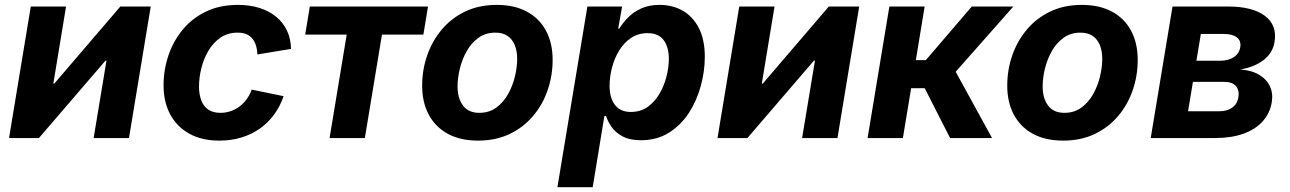

<svg xmlns="http://www.w3.org/2000/svg" viewBox="-20 -573 5356 797"><path d="M515.4 0H368.7L422 -321.3H417.8L141.6 0H17.5L107.8 -545.9H254.2L201.4 -226H205.4L479.5 -545.9H605.7Z M890.6 10.7Q818.1 10.7 766.3 -17.8Q714.4 -46.4 686.7 -98Q658.9 -149.6 658.9 -218.8Q658.9 -281.9 678.8 -341.6Q698.7 -401.3 737.7 -449Q776.7 -496.7 834.4 -524.7Q892.2 -552.7 967.9 -552.7Q1017.1 -552.7 1057.2 -540Q1097.3 -527.3 1126.3 -503.4Q1155.3 -479.6 1171.3 -445.8Q1187.2 -412.1 1188.1 -370.1L1048.6 -346.9Q1047.5 -368.1 1042.3 -384.8Q1037.1 -401.5 1027.1 -413.3Q1017.2 -425.1 1002.3 -431.3Q987.3 -437.5 966.4 -437.5Q925.1 -437.5 894.8 -416.5Q864.5 -395.6 844.8 -361.8Q825.1 -327.9 815.6 -289.1Q806.1 -250.2 806.1 -214.2Q806.1 -181.6 815.4 -156.7Q824.6 -131.8 844.4 -118.2Q864.2 -104.6 895.2 -104.6Q916.9 -104.6 936.9 -111.4Q956.9 -118.1 973.9 -130.7Q990.8 -143.3 1003.9 -161.2Q1017 -179.1 1025 -201L1157.2 -173.8Q1142.5 -130.8 1117.3 -96.8Q1092.2 -62.8 1058 -38.8Q1023.7 -14.8 981.6 -2.1Q939.4 10.7 890.6 10.7Z M1348.1 0 1419.2 -429.5H1246.9L1266.1 -545.9H1756.7L1737.5 -429.5H1565.6L1494.5 0Z M1964.6 10.7Q1890.8 10.7 1838.9 -17.6Q1787.1 -45.8 1759.7 -97.2Q1732.4 -148.5 1732.4 -217.2Q1732.4 -283 1753.3 -343.2Q1774.2 -403.4 1814.2 -450.7Q1854.1 -498 1911.4 -525.4Q1968.8 -552.7 2041.9 -552.7Q2115.4 -552.7 2167.4 -524.6Q2219.3 -496.5 2246.6 -445.1Q2274 -393.8 2274 -324.6Q2274 -258.7 2253.2 -198.5Q2232.5 -138.2 2192.4 -91.1Q2152.4 -43.9 2095.1 -16.6Q2037.8 10.7 1964.6 10.7ZM1969.7 -104.6Q2010.5 -104.6 2040.3 -126.5Q2070 -148.3 2089.2 -182.7Q2108.4 -217.1 2117.6 -256Q2126.8 -294.9 2126.8 -328.7Q2126.8 -361.5 2116.8 -385.9Q2106.8 -410.3 2086.9 -423.9Q2066.9 -437.5 2036.5 -437.5Q1995.7 -437.5 1965.9 -415.9Q1936.1 -394.3 1917 -360.1Q1897.8 -325.8 1888.6 -287.1Q1879.3 -248.3 1879.3 -214Q1879.3 -165.1 1901.9 -134.9Q1924.4 -104.6 1969.7 -104.6Z M2293.8 204.1 2418.3 -545.9H2562.4L2546.1 -454H2550.5Q2564.1 -476.7 2586.3 -499.6Q2608.5 -522.4 2641.1 -537.6Q2673.7 -552.7 2717.8 -552.7Q2771.8 -552.7 2814.2 -528.5Q2856.5 -504.2 2881.1 -456.2Q2905.7 -408.1 2905.7 -336.8Q2905.7 -278.4 2889.4 -217.5Q2873.1 -156.7 2840.2 -105.4Q2807.4 -54.2 2757.4 -22.5Q2707.5 9.1 2640.2 9.1Q2593.6 9.1 2564 -7Q2534.5 -23.1 2518.5 -46.4Q2502.5 -69.7 2495.8 -91.7H2488.9L2440.3 204.1ZM2598.4 -108.3Q2639.4 -108.3 2669.1 -129.7Q2698.8 -151.1 2718.2 -185Q2737.6 -218.9 2747 -257Q2756.4 -295.1 2756.4 -328.6Q2756.4 -377.4 2734.9 -406.4Q2713.4 -435.4 2668.3 -435.4Q2629.3 -435.4 2599.7 -415.6Q2570.1 -395.8 2550.3 -363.5Q2530.6 -331.1 2520.5 -292.6Q2510.4 -254.2 2510.4 -216.9Q2510.4 -166.7 2532.7 -137.5Q2555 -108.3 2598.4 -108.3Z M3456.3 0H3309.6L3362.9 -321.3H3358.7L3082.5 0H2958.4L3048.7 -545.9H3195.1L3142.3 -226H3146.3L3420.4 -545.9H3546.6Z M3581.4 0 3671.8 -545.9H3818.2L3781.7 -323.3H3823L4013.9 -545.9H4186.4L3947.1 -275.1L4098 0H3923.9L3818.5 -206.9H3762.2L3727.9 0Z M4393.3 10.7Q4319.5 10.7 4267.6 -17.6Q4215.8 -45.8 4188.5 -97.2Q4161.1 -148.5 4161.1 -217.2Q4161.1 -283 4182 -343.2Q4202.9 -403.4 4242.9 -450.7Q4282.8 -498 4340.1 -525.4Q4397.5 -552.7 4470.6 -552.7Q4544.1 -552.7 4596.1 -524.6Q4648 -496.5 4675.4 -445.1Q4702.7 -393.8 4702.7 -324.6Q4702.7 -258.7 4681.9 -198.5Q4661.2 -138.2 4621.2 -91.1Q4581.2 -43.9 4523.8 -16.6Q4466.5 10.7 4393.3 10.7ZM4398.4 -104.6Q4439.2 -104.6 4469 -126.5Q4498.8 -148.3 4517.9 -182.7Q4537.1 -217.1 4546.3 -256Q4555.5 -294.9 4555.5 -328.7Q4555.5 -361.5 4545.5 -385.9Q4535.5 -410.3 4515.6 -423.9Q4495.6 -437.5 4465.2 -437.5Q4424.4 -437.5 4394.6 -415.9Q4364.8 -394.3 4345.7 -360.1Q4326.5 -325.8 4317.3 -287.1Q4308.1 -248.3 4308.1 -214Q4308.1 -165.1 4330.6 -134.9Q4353.1 -104.6 4398.4 -104.6Z M4756.7 0 4847.1 -545.9H5078.4Q5179 -545.9 5230.8 -507.1Q5282.5 -468.2 5270.5 -398.1Q5263.5 -354.2 5226.2 -324.6Q5188.9 -295 5128.6 -284.5Q5175.9 -281.1 5207.1 -262.4Q5238.2 -243.6 5251.7 -214.2Q5265.2 -184.8 5259.2 -148.8Q5251.6 -102.4 5221.2 -69Q5190.9 -35.5 5140.9 -17.7Q5091 0 5024 0ZM4911.7 -111.2H5042.5Q5073.4 -111.2 5094.6 -126Q5115.8 -140.9 5120.5 -168.3Q5125.5 -197.8 5110.5 -215.5Q5095.4 -233.1 5062.5 -233.1H4931.9ZM4946.3 -320.8H5044.5Q5078.9 -320.8 5101.5 -335.7Q5124.1 -350.6 5128.4 -377.2Q5132.7 -403.4 5114.2 -417.8Q5095.6 -432.1 5059.6 -432.1H4964.8Z"/></svg>

Font: Inter Variable
Style: Italic
Weight: 400
Italic angle: -9.39999°
Designer: Rasmus Andersson
Foundry: rsms
Version: Version 4.001;git-9221beed3